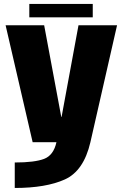

<svg xmlns="http://www.w3.org/2000/svg" viewBox="-20 -723 630 976"><path d="M146 0H439.5L575 -594.5H379L293 -128.5H291.5L204.5 -594.5H8.5ZM55 232.5Q213.5 232.5 309.5 189.2Q405.5 146 439.5 0L267 -0.5Q252.5 66 204.5 84.5Q156.5 103 55 103ZM129 -635H451.5V-703H129Z"/></svg>

Font: Anybody SemiCondensed ExtraBold
Style: Regular
Weight: 800
Width: 4
Version: Version 1.113;gftools[0.9.25]